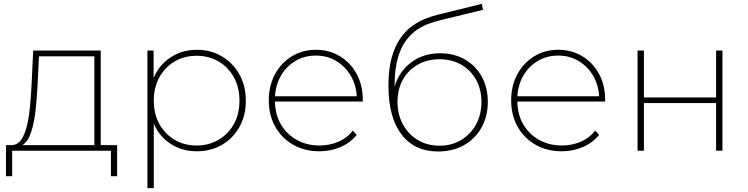

<svg xmlns="http://www.w3.org/2000/svg" viewBox="-20 -781 3877 995"><path d="M11 132V-29H43Q73 -31 91.5 -59Q110 -87 120.5 -133Q131 -179 136 -235Q141 -291 144 -349L152 -519H502V-29H587V132H555V0H43V132ZM469 -29V-489H182L175 -348Q172 -281 165 -215Q158 -149 142 -98.5Q126 -48 96 -29Z M1000 3Q924 3 865 -35Q806 -73 777 -140V194H744V-519H776V-377Q805 -445 864.5 -484Q924 -523 1000 -523Q1072 -523 1129.5 -489Q1187 -455 1220.5 -395.5Q1254 -336 1254 -259Q1254 -182 1220.5 -122.5Q1187 -63 1129.5 -30Q1072 3 1000 3ZM999 -27Q1062 -27 1112.5 -56.5Q1163 -86 1192 -138Q1221 -190 1221 -259Q1221 -328 1192 -380.5Q1163 -433 1112.5 -462.5Q1062 -492 999 -492Q935 -492 885 -462.5Q835 -433 806 -380.5Q777 -328 777 -259Q777 -190 806 -138Q835 -86 885 -56.5Q935 -27 999 -27Z M1636 3Q1559 3 1500 -30.5Q1441 -64 1407 -123.5Q1373 -183 1373 -260Q1373 -337 1405 -396Q1437 -455 1492 -489Q1547 -523 1617 -523Q1686 -523 1741 -490Q1796 -457 1828 -398.5Q1860 -340 1860 -264Q1860 -261 1860 -255H1405Q1406 -187 1436 -136Q1466 -85 1518 -56Q1570 -27 1636 -27Q1687 -27 1732.5 -46Q1778 -65 1808 -104L1829 -82Q1794 -40 1743.5 -18.5Q1693 3 1636 3ZM1405 -282H1829Q1825 -343 1796.5 -390.5Q1768 -438 1721.5 -465.5Q1675 -493 1617 -493Q1558 -493 1511.5 -465.5Q1465 -438 1437 -390.5Q1409 -343 1405 -282Z M2250 4Q2128 4 2060.5 -84.5Q1993 -173 1993 -337Q1993 -423 2010 -483Q2027 -543 2055 -583Q2083 -623 2117 -647Q2151 -671 2185.5 -684.5Q2220 -698 2250 -705L2477 -761L2483 -730L2265 -677Q2240 -671 2208.5 -660.5Q2177 -650 2145 -629.5Q2113 -609 2085.5 -573Q2058 -537 2041.5 -479.5Q2025 -422 2025 -338Q2025 -335 2025 -332Q2047 -409 2110 -457Q2173 -505 2261 -505Q2333 -505 2389 -473Q2445 -441 2476.5 -384Q2508 -327 2508 -253Q2508 -179 2476 -121Q2444 -63 2386 -29.5Q2328 4 2250 4ZM2258 -26Q2321 -26 2370 -55.5Q2419 -85 2447 -136Q2475 -187 2475 -253Q2475 -318 2447 -368Q2419 -418 2370 -446Q2321 -474 2258 -474Q2194 -474 2145 -446Q2096 -418 2068 -368.5Q2040 -319 2040 -253Q2040 -188 2068 -136.5Q2096 -85 2145 -55.5Q2194 -26 2258 -26Z M2892 3Q2815 3 2756 -30.5Q2697 -64 2663 -123.5Q2629 -183 2629 -260Q2629 -337 2661 -396Q2693 -455 2748 -489Q2803 -523 2873 -523Q2942 -523 2997 -490Q3052 -457 3084 -398.5Q3116 -340 3116 -264Q3116 -261 3116 -255H2661Q2662 -187 2692 -136Q2722 -85 2774 -56Q2826 -27 2892 -27Q2943 -27 2988.5 -46Q3034 -65 3064 -104L3085 -82Q3050 -40 2999.5 -18.5Q2949 3 2892 3ZM2661 -282H3085Q3081 -343 3052.5 -390.5Q3024 -438 2977.5 -465.5Q2931 -493 2873 -493Q2814 -493 2767.5 -465.5Q2721 -438 2693 -390.5Q2665 -343 2661 -282Z M3284 0V-519H3317V-276H3691V-519H3724V0H3691V-247H3317V0Z"/></svg>

Font: Montserrat ExtraLight
Style: Regular
Weight: 200
Designer: Julieta Ulanovsky
Foundry: Julieta Ulanovsky
Version: Version 9.000; ttfautohint (v1.8.4.7-5d5b)